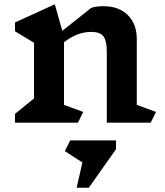

<svg xmlns="http://www.w3.org/2000/svg" viewBox="-20 -573 769 897"><path d="M684 0H479V-330Q479 -383 463 -403.5Q447 -424 407 -424Q377 -424 347 -414Q317 -404 279 -376V-83L369 -50L344 0H50V-41L139 -113V-373L50 -427V-468L236 -553L271 -429L406 -536Q427 -544 464 -544Q535 -544 577 -502.5Q619 -461 619 -390V-83L709 -50ZM522 124 395 304H338L365 186L283 133L308 83H522Z"/></svg>

Font: Inknut Antiqua SemiBold
Style: Regular
Weight: 600
Designer: Claus Eggers Sørensen
Foundry: Claus Eggers Sørensen
Version: Version 1.003; ttfautohint (v1.8.2) -l 8 -r 50 -G 200 -x 14 